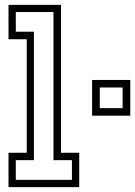

<svg xmlns="http://www.w3.org/2000/svg" viewBox="-20 -770 556 790"><path d="M15 0V-141.5H90V-608.5H15V-750H231V-141.5H306V0ZM45 -30H276V-111H200V-720.5H45V-639.5H119.5V-111H45ZM359 -294V-441H516V-294ZM390.5 -325H484.5V-410H390.5Z"/></svg>

Font: Tourney Condensed Light
Style: Regular
Weight: 300
Width: 3
Designer: Tyler Finck
Foundry: Etcetera Type Co
Version: Version 1.010; ttfautohint (v1.8.3)